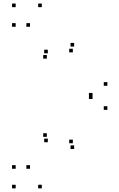

<svg xmlns="http://www.w3.org/2000/svg" viewBox="-20 -831 660 1061"><path d="M491.4 -297.5V-317.5H471.4V-297.5ZM238.8 -74.8V-94.8H218.8V-74.8ZM244.2 -45V-65H224.2V-45ZM145.8 101.7V81.7H125.8V101.7ZM66.6 101.7V81.7H46.6V101.7ZM66.6 210V190H46.6V210ZM211 210V190H191V210ZM389.8 -7.6V-27.6H369.8V-7.6ZM382.5 -39.4V-59.4H362.5V-39.4ZM573.4 -223.9V-243.9H553.4V-223.9ZM573.4 -357.1V-377.1H553.4V-357.1ZM382.5 -541.6V-561.6H362.5V-541.6ZM389.8 -573.8V-593.8H369.8V-573.8ZM211 -791.4V-811.4H191V-791.4ZM66.6 -791.4V-811.4H46.6V-791.4ZM66.6 -683.1V-703.1H46.6V-683.1ZM145.8 -683.1V-703.1H125.8V-683.1ZM244.2 -536.4V-556.4H224.2V-536.4ZM238.8 -507V-527H218.8V-507ZM491.4 -283.9V-303.9H471.4V-283.9Z"/></svg>

Font: Monaspace Argon Dots Var
Style: Regular
Weight: 400
Designer: Riley Cran and the Lettermatic Team
Version: Version 1.100 (Monaspace Argon Dots)